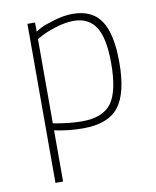

<svg xmlns="http://www.w3.org/2000/svg" viewBox="-83 -573 706 868"><g transform="rotate(-10 270.0 -139.5)"><path d="M101 230V-500H136V-458Q145 -464 161 -472.5Q177 -481 223 -495Q269 -509 309 -509Q399 -509 439.5 -448Q480 -387 480 -257Q480 -116 431.5 -53.5Q383 9 268 9Q200 9 136 -5V230ZM309 -477Q271 -477 227.5 -463.5Q184 -450 160 -437L136 -424V-37Q213 -23 268 -23Q364 -23 403.5 -76.5Q443 -130 443 -260Q443 -376 409.5 -426.5Q376 -477 309 -477Z"/></g></svg>

Font: TitilliumText22L Th
Style: Thin
Weight: 100
Designer: Campivisivi
Foundry: Campivisivi
Version: 1.000